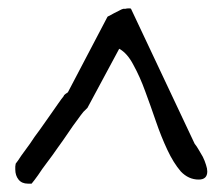

<svg xmlns="http://www.w3.org/2000/svg" viewBox="-20 -440 517 460"><path d="M293.9 -418.9Q293 -419.9 291 -419.9H287.1Q284.2 -419.9 280.3 -418.9Q276.4 -418.9 275.4 -418.9Q271.5 -418 264.6 -414.1L252.9 -408.2L242.2 -402.3Q237.3 -400.4 237.3 -399.4L142.6 -218.8Q140.6 -217.8 136.7 -214.8Q132.8 -211.9 132.8 -210Q127.9 -204.1 119.1 -191.4Q111.3 -180.7 98.6 -162.1Q87.9 -146.5 75.2 -128.9Q62.5 -112.3 51.8 -95.7Q40 -79.1 31.2 -67.4Q27.3 -61.5 23.4 -55.7L20.5 -51.8L17.6 -47.9Q17.6 -46.9 16.6 -41Q16.6 -35.2 16.6 -34.2Q16.6 -19.5 24.4 -9.8Q32.2 0 46.9 0H55.7Q61.5 -6.8 71.3 -20.5Q80.1 -34.2 92.8 -50.8Q105.5 -67.4 118.2 -85.9Q131.8 -104.5 143.6 -122.1Q155.3 -139.6 165 -152.3Q174.8 -166 179.7 -171.9L189.5 -181.6L265.6 -323.2Q285.2 -312.5 299.8 -284.2Q315.4 -255.9 328.1 -220.7Q340.8 -186.5 353.5 -149.4Q366.2 -112.3 380.9 -81.1Q395.5 -49.8 413.1 -29.3Q431.6 -9.8 456.1 -9.8Q476.6 -9.8 476.6 -29.3Q476.6 -36.1 473.6 -44.9Q470.7 -54.7 465.8 -64.5L456.1 -81.1Q451.2 -89.8 446.3 -95.7Z"/></svg>

Font: Swanky and Moo Moo Cyrillic
Style: Regular
Weight: 400
Designer: Kimberly Geswein; Denis Ignatov
Foundry: Kimberly Geswein; Denis Ignatov
Version: Version 1.003 June 27, 2018